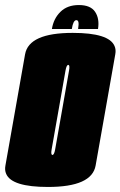

<svg xmlns="http://www.w3.org/2000/svg" viewBox="-53 -737 478 762"><path d="M137.5 5Q-6.5 5 -28.5 -47Q-35 -61.5 -31.5 -80Q-16.5 -165 7.5 -300.5L46.5 -521.5Q61.5 -606.5 235.5 -606.5Q379.5 -606.5 401.5 -554.5Q408 -540 404.5 -521.5L365.5 -300.5Q341.5 -165 326.5 -80Q311.5 5 137.5 5ZM155 -122Q162 -122 166 -144.5Q170 -167 193.5 -300.5Q217 -434.5 221 -457Q224.5 -476.5 219.5 -479Q219 -479.5 218 -479.5Q211 -479.5 207 -457Q203 -434.5 179.5 -300.5Q156 -167 152 -144.5Q148.5 -125 153.5 -122.5Q154 -122 155 -122ZM260 -717Q306.5 -717 324.5 -690Q342.5 -663 336 -622H257Q260 -641.5 258.2 -649.2Q256.5 -657 250 -657Q237.5 -657 232 -622H153Q159.5 -663 186.8 -690Q214 -717 260 -717Z"/></svg>

Font: Anybody UltraCondensed Black
Style: Italic
Weight: 900
Width: 1
Italic angle: -10°
Designer: Tyler Finck
Foundry: Etcetera Type Company
Version: Version 1.010; ttfautohint (v1.8.3) -l 8 -r 50 -G 200 -x 14 